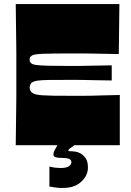

<svg xmlns="http://www.w3.org/2000/svg" viewBox="-20 -720 650 952"><path d="M58 0Q59 -72 59.5 -118Q60 -164 60.5 -194.5Q61 -225 61 -247.5Q61 -270 61 -293.5Q61 -317 61 -350Q61 -383 61 -406.5Q61 -430 61 -452.5Q61 -475 60.5 -505.5Q60 -536 59.5 -582Q59 -628 58 -700H572L569 -452Q515 -453 484 -453.5Q453 -454 432 -454.5Q411 -455 388.5 -455Q366 -455 330 -455Q279 -455 244 -454.5Q209 -454 187 -453Q165 -452 152.5 -449.5Q140 -447 135 -442Q132 -440 130 -437Q128 -434 127.5 -431Q127 -428 127 -424Q127 -420 127.5 -417Q128 -414 130 -411.5Q132 -409 135 -406Q142 -400 162 -397.5Q182 -395 222 -394Q262 -393 330 -393Q349 -393 362.5 -393Q376 -393 394 -393.5Q412 -394 444.5 -394.5Q477 -395 534 -396V-321Q477 -322 444.5 -322.5Q412 -323 394 -323.5Q376 -324 362.5 -324Q349 -324 330 -324Q262 -324 223 -323.5Q184 -323 165 -320Q146 -317 137 -310Q133 -307 131 -302Q129 -297 128 -293Q127 -289 127 -286Q127 -282 128 -278Q129 -274 131 -270Q133 -266 137 -262Q144 -256 156 -252.5Q168 -249 189.5 -247.5Q211 -246 245 -245.5Q279 -245 330 -245Q368 -245 391.5 -245Q415 -245 436.5 -245.5Q458 -246 489 -247Q520 -248 574 -249V0ZM225 205V106Q242 110 255.5 111.5Q269 113 280 113Q310 113 322 104Q334 95 334 85Q334 72 322 67.5Q310 63 288 63Q269 63 257 60Q245 57 245 46Q245 35 251 24Q257 13 265 0H349Q333 11 326 16.5Q319 22 319 25Q319 29 322 29.5Q325 30 336 30Q343 30 355 32Q367 34 378 40Q391 47 403.5 63Q416 79 416 111Q416 150 383 181Q350 212 291 212Q276 212 261.5 210.5Q247 209 225 205Z"/></svg>

Font: Ojuju ExtraBold
Style: Regular
Weight: 800
Designer: Chisaokwu Joboson, Mirko Velimirovic
Foundry: Udi Foundry
Version: Version 1.000